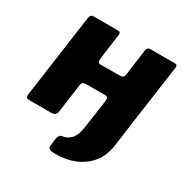

<svg xmlns="http://www.w3.org/2000/svg" viewBox="-161 -666 943 972"><g transform="rotate(30 311.0 -180.0)"><path d="M547 -133 532 -22Q524 41 491 83.5Q458 126 406.5 148Q355 170 291 170Q270 170 258.5 165Q247 160 249 147L255 99Q256 92 261.5 84Q267 76 276 75Q305 72 325.5 50Q346 28 353 -20L370 -134ZM43 0Q29 0 25 -5.5Q21 -11 22 -23L90 -509Q93 -530 111 -530H254Q271 -530 268 -511L248 -364Q246 -352 249 -344Q252 -336 264 -336L370 -337Q383 -336 391.5 -340Q400 -344 401 -356L422 -509Q425 -530 442 -530H586Q603 -530 600 -511L532 -27Q531 -12 523 -6Q515 0 499 0H375Q361 0 357 -5.5Q353 -11 354 -23L377 -186Q379 -199 376 -206.5Q373 -214 361 -214H255Q243 -215 234.5 -211Q226 -207 224 -195L201 -27Q199 -12 191 -6Q183 0 167 0Z"/></g></svg>

Font: Libre Franklin ExtraBold
Style: Italic
Weight: 800
Italic angle: -8°
Designer: Pablo Impallari, Rodrigo Fuenzalida, Nhung Nguyen
Foundry: Impallari Type
Version: Version 3.000